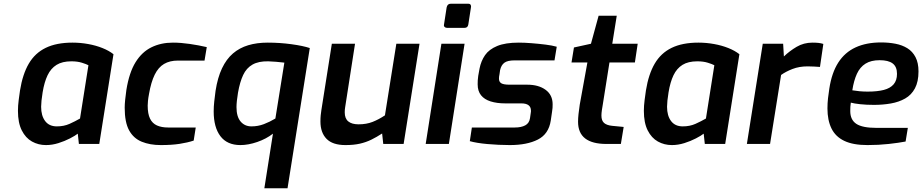

<svg xmlns="http://www.w3.org/2000/svg" viewBox="-20 -770 4933 1027"><path d="M226 6Q185 6 151 -13Q117 -32 96.5 -72.5Q76 -113 76 -177Q76 -205 80 -235Q84 -265 87 -286Q101 -373 134 -429.5Q167 -486 224.5 -514Q282 -542 368 -542Q410 -542 451.5 -534.5Q493 -527 528 -513Q563 -499 587 -480L511 0H402L396 -55Q382 -44 354 -29.5Q326 -15 292.5 -4.5Q259 6 226 6ZM284 -94Q322 -94 352 -107.5Q382 -121 408 -136L453 -421Q442 -427 418 -434.5Q394 -442 362 -442Q313 -442 282.5 -423Q252 -404 234.5 -367.5Q217 -331 208 -276Q204 -252 202 -232Q200 -212 200 -199Q200 -151 221.5 -122.5Q243 -94 284 -94Z M840 6Q782 6 738 -12Q694 -30 670.5 -73Q647 -116 647 -194Q647 -212 649.5 -236.5Q652 -261 656 -289Q671 -382 705 -437Q739 -492 790 -517Q841 -542 905 -542Q947 -542 995 -535Q1043 -528 1086 -518L1074 -446H932Q888 -446 857.5 -428Q827 -410 807.5 -370.5Q788 -331 777 -267Q773 -246 771.5 -230.5Q770 -215 770 -205Q770 -161 782.5 -135.5Q795 -110 819.5 -99Q844 -88 879 -88H1027L1016 -18Q983 -7 940.5 -0.5Q898 6 840 6Z M1394 237 1440 -55Q1404 -27 1356 -10.5Q1308 6 1266 6Q1195 6 1159 -41.5Q1123 -89 1123 -174Q1123 -200 1126 -227Q1129 -254 1133 -284Q1144 -355 1167.5 -404.5Q1191 -454 1226 -484Q1261 -514 1307.5 -528Q1354 -542 1412 -542Q1477 -542 1539 -533.5Q1601 -525 1637 -513L1518 237ZM1325 -94Q1360 -94 1391.5 -106Q1423 -118 1453 -136L1501 -435Q1478 -438 1457 -439.5Q1436 -441 1415 -442Q1363 -443 1330.5 -424.5Q1298 -406 1280.5 -368.5Q1263 -331 1253 -274Q1249 -250 1247 -230.5Q1245 -211 1245 -197Q1245 -146 1267 -120Q1289 -94 1325 -94Z M1828 6Q1759 6 1726.5 -27.5Q1694 -61 1694 -120Q1694 -139 1695.5 -153.5Q1697 -168 1699 -181L1755 -536H1879L1826 -195Q1825 -189 1824.5 -183Q1824 -177 1824 -169Q1824 -136 1843 -120.5Q1862 -105 1898 -105Q1940 -105 1973 -118Q2006 -131 2039 -153L2100 -536H2224L2139 0H2030L2024 -56Q1995 -37 1966.5 -23Q1938 -9 1905 -1.5Q1872 6 1828 6Z M2371 -621Q2363 -621 2358 -626Q2353 -631 2355 -639L2369 -730Q2373 -750 2391 -750H2485Q2494 -750 2497.5 -744Q2501 -738 2499 -730L2485 -639Q2482 -621 2465 -621ZM2257 0 2341 -536H2465L2381 0Z M2707 6Q2677 6 2646.5 4.5Q2616 3 2587.5 0.5Q2559 -2 2534.5 -6Q2510 -10 2493 -15L2504 -88H2734Q2768 -88 2789.5 -99.5Q2811 -111 2815 -138L2819 -166Q2820 -171 2820 -173.5Q2820 -176 2820 -178Q2820 -217 2768 -217H2682Q2638 -217 2604.5 -227.5Q2571 -238 2553 -260.5Q2535 -283 2535 -319Q2535 -329 2535.5 -340.5Q2536 -352 2538 -364L2545 -403Q2553 -444 2574.5 -475Q2596 -506 2639.5 -524Q2683 -542 2755 -542Q2785 -542 2823 -539Q2861 -536 2897.5 -531.5Q2934 -527 2958 -520L2946 -447H2732Q2695 -447 2678 -434.5Q2661 -422 2655 -395L2652 -374Q2650 -365 2649.5 -359.5Q2649 -354 2649 -349Q2649 -332 2661.5 -324.5Q2674 -317 2706 -317H2800Q2861 -317 2898.5 -289.5Q2936 -262 2936 -212Q2936 -203 2935.5 -193Q2935 -183 2933 -173L2926 -125Q2915 -53 2857 -23.5Q2799 6 2707 6Z M3224 0Q3148 0 3110 -29.5Q3072 -59 3072 -119Q3072 -138 3074.5 -160.5Q3077 -183 3081 -210L3122 -436H3037L3050 -516L3141 -536L3182 -686H3279L3255 -536H3391L3376 -436H3240L3204 -209Q3202 -198 3199.5 -181.5Q3197 -165 3197 -152Q3197 -125 3211 -112.5Q3225 -100 3254 -97L3316 -91L3301 0Z M3574 6Q3533 6 3499 -13Q3465 -32 3444.5 -72.5Q3424 -113 3424 -177Q3424 -205 3428 -235Q3432 -265 3435 -286Q3449 -373 3482 -429.5Q3515 -486 3572.5 -514Q3630 -542 3716 -542Q3758 -542 3799.5 -534.5Q3841 -527 3876 -513Q3911 -499 3935 -480L3859 0H3750L3744 -55Q3730 -44 3702 -29.5Q3674 -15 3640.5 -4.5Q3607 6 3574 6ZM3632 -94Q3670 -94 3700 -107.5Q3730 -121 3756 -136L3801 -421Q3790 -427 3766 -434.5Q3742 -442 3710 -442Q3661 -442 3630.5 -423Q3600 -404 3582.5 -367.5Q3565 -331 3556 -276Q3552 -252 3550 -232Q3548 -212 3548 -199Q3548 -151 3569.5 -122.5Q3591 -94 3632 -94Z M3975 0 4060 -536H4169L4173 -468Q4203 -497 4241 -519.5Q4279 -542 4326 -542Q4344 -542 4358 -540.5Q4372 -539 4384 -535L4366 -412Q4351 -413 4334.5 -414Q4318 -415 4300 -415Q4255 -415 4219 -401Q4183 -387 4158 -369L4099 0Z M4620 6Q4543 6 4496 -16.5Q4449 -39 4427.5 -83Q4406 -127 4406 -190Q4406 -218 4409 -244.5Q4412 -271 4416 -296Q4429 -381 4464 -435.5Q4499 -490 4556.5 -516.5Q4614 -543 4693 -543Q4734 -543 4770 -536Q4806 -529 4833.5 -512Q4861 -495 4877 -464.5Q4893 -434 4893 -388Q4893 -333 4874 -297.5Q4855 -262 4821.5 -243Q4788 -224 4745 -216.5Q4702 -209 4655 -209Q4615 -209 4582 -212.5Q4549 -216 4531 -221Q4529 -210 4528.5 -198.5Q4528 -187 4528 -176Q4528 -129 4560.5 -107.5Q4593 -86 4668 -86H4836L4824 -13Q4788 -6 4734 0Q4680 6 4620 6ZM4621 -280Q4673 -280 4707.5 -289Q4742 -298 4760 -319Q4778 -340 4778 -375Q4778 -413 4755 -430.5Q4732 -448 4685 -448Q4639 -448 4609.5 -429.5Q4580 -411 4563.5 -375Q4547 -339 4539 -287Q4556 -284 4577.5 -282Q4599 -280 4621 -280Z"/></svg>

Font: Exo Thin SemiBold
Style: Italic
Weight: 600
Italic angle: -9°
Version: Version 2.000